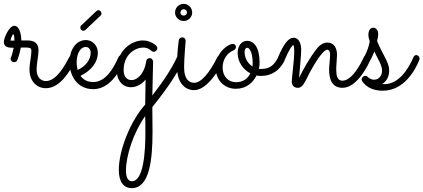

<svg xmlns="http://www.w3.org/2000/svg" viewBox="-38 -448 2199 997"><path d="M70 -201C82 -201 93 -201 102 -201C121 -201 125 -195 125 -183C125 -154 115 -120 115 -88C115 -26 153 10 200 10C276 10 326 -81 355 -135C356 -138 357 -141 357 -144C357 -152 350 -162 338 -162C332 -162 325 -158 322 -152C300 -110 256 -27 200 -27C181 -27 152 -40 152 -87C152 -119 162 -157 162 -186C162 -223 142 -238 104 -238C95 -238 84 -238 73 -238C72 -264 66 -314 36 -314C10 -314 -18 -252 -18 -230C-18 -200 11 -200 33 -200C21 -143 17 -151 17 -143C17 -133 26 -125 35 -125C42 -125 49 -129 52 -136C53 -138 64 -166 70 -201ZM37 -237C32 -237 21 -237 16 -237C18 -248 27 -270 31 -270C36 -270 37 -246 37 -237Z M380 -54C431 -79 470 -121 470 -174C470 -215 439 -240 408 -240C357 -240 323 -190 323 -125C323 -58 360 15 447 15C513 14 566 -38 610 -136C611 -138 612 -141 612 -144C612 -152 604 -162 594 -162C587 -162 580 -158 577 -151C550 -90 510 -22 446 -22C415 -22 394 -35 380 -54ZM365 -85C362 -97 360 -111 360 -123C360 -161 374 -204 408 -204C421 -204 433 -193 433 -174C433 -139 407 -103 365 -85ZM384 -316C380 -313 379 -309 379 -304C379 -296 386 -288 395 -288C399 -288 403 -290 406 -293L484 -367C488 -370 489 -374 489 -378C489 -387 481 -395 473 -395C469 -395 465 -393 462 -390L384 -316Z M753 48C755 -45 757 -126 757 -127C757 -137 750 -146 740 -146C730 -146 722 -140 721 -130C712 -63 673 -32 646 -32C618 -32 604 -53 604 -84C604 -167 666 -201 705 -201C731 -201 743 -188 747 -185C751 -181 756 -179 761 -179C770 -179 779 -188 779 -198C779 -203 777 -207 773 -211C772 -212 745 -238 704 -238C644 -238 568 -185 568 -83C568 -32 597 5 643 5C669 5 699 -10 718 -35C717 3 717 50 716 95C637 183 579 335 579 434C579 495 603 529 646 529C738 529 754 384 754 237C754 189 753 149 753 108C834 7 886 -71 914 -136C915 -139 916 -141 916 -143C916 -153 908 -162 897 -162C890 -162 884 -158 881 -151C857 -98 815 -32 753 48ZM716 155C717 184 717 212 717 240C717 333 709 493 647 493C635 493 616 485 616 438C616 362 655 239 716 155Z M960 -383C960 -408 940 -428 916 -428C891 -428 871 -408 871 -383C871 -359 891 -339 916 -339C940 -339 960 -359 960 -383ZM881 -97C881 -33 912 20 970 20C1039 20 1101 -89 1124 -135C1125 -138 1126 -141 1126 -144C1126 -152 1118 -162 1108 -162C1101 -162 1094 -158 1091 -152C1051 -71 1007 -18 971 -18C949 -18 918 -30 918 -99C918 -149 926 -229 926 -236C926 -246 919 -254 909 -254C898 -254 891 -247 890 -237C884 -191 881 -144 881 -97ZM933 -383C933 -374 925 -367 916 -367C906 -367 899 -374 899 -383C899 -393 906 -400 916 -400C925 -400 933 -393 933 -383Z M1316 -54C1377 -53 1414 -87 1436 -126C1438 -131 1442 -139 1442 -144C1442 -154 1432 -162 1424 -162C1418 -162 1410 -158 1408 -154C1387 -110 1363 -90 1319 -90C1314 -90 1310 -90 1306 -90C1309 -101 1310 -112 1310 -123C1310 -203 1280 -236 1245 -236C1216 -236 1196 -209 1196 -173C1196 -127 1224 -87 1262 -67C1249 -41 1225 -21 1188 -21C1146 -21 1118 -53 1118 -97C1118 -146 1148 -174 1169 -184C1179 -188 1187 -193 1187 -204C1187 -214 1181 -220 1170 -220C1151 -220 1082 -180 1082 -97C1082 -32 1126 13 1187 13C1239 13 1275 -17 1294 -56C1301 -54 1308 -54 1316 -54ZM1232 -177C1232 -196 1241 -200 1245 -200C1264 -200 1274 -158 1274 -123C1274 -116 1274 -109 1273 -103C1245 -120 1232 -152 1232 -177Z M1515 -44C1518 -82 1526 -165 1526 -188C1526 -219 1516 -252 1486 -252C1460 -252 1435 -220 1406 -151C1405 -148 1405 -146 1405 -144C1405 -134 1412 -125 1423 -125C1430 -125 1437 -129 1440 -136C1464 -193 1479 -212 1485 -214C1489 -211 1490 -193 1490 -177C1490 -141 1477 -39 1477 -25C1477 -4 1490 8 1508 8C1522 8 1534 0 1548 -27C1568 -70 1632 -190 1662 -190C1667 -190 1676 -185 1676 -164C1676 -139 1671 -107 1671 -87C1671 -42 1682 8 1741 8C1820 8 1878 -121 1885 -136C1886 -139 1887 -141 1887 -143C1887 -152 1879 -162 1868 -162C1861 -162 1854 -158 1851 -151C1836 -117 1790 -29 1740 -29C1713 -29 1708 -56 1708 -87C1708 -112 1712 -146 1712 -163C1712 -199 1696 -227 1662 -227C1645 -227 1625 -218 1607 -195C1570 -148 1536 -87 1515 -44Z M1906 -181C1922 -143 1946 -113 1946 -80C1946 -63 1935 -34 1904 -34C1888 -34 1874 -46 1872 -48C1869 -52 1864 -54 1859 -54C1849 -54 1840 -45 1840 -35C1840 -32 1841 -29 1843 -26C1867 9 1906 23 1950 23C2059 23 2118 -83 2139 -136C2140 -139 2141 -141 2141 -144C2141 -152 2134 -162 2123 -162C2117 -162 2112 -158 2109 -151C2081 -86 2032 -11 1957 -11C1954 -11 1951 -11 1947 -12C1973 -29 1983 -55 1983 -82C1983 -124 1950 -162 1920 -235C1924 -251 1926 -260 1926 -271C1926 -289 1916 -304 1901 -304C1885 -304 1875 -290 1875 -268C1875 -257 1877 -248 1882 -233C1877 -207 1870 -184 1853 -152C1851 -147 1850 -146 1850 -142C1850 -133 1857 -125 1868 -125C1878 -125 1883 -132 1889 -143C1896 -157 1902 -170 1906 -181Z"/></svg>

Font: Sacramento
Style: Regular
Weight: 400
Designer: Astigmatic (AOETI)
Foundry: Astigmatic (AOETI)
Version: Version 1.000